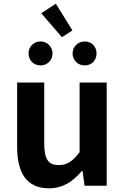

<svg xmlns="http://www.w3.org/2000/svg" viewBox="-20 -1008 677 1042"><path d="M245 14C322 14 376 -23 424 -80H428L439 0H559V-560H412V-182C374 -132 344 -112 298 -112C244 -112 220 -142 220 -229V-560H73V-210C73 -70 125 14 245 14ZM316 -806 373 -843 283 -988 204 -936ZM200 -653C237 -653 265 -681 265 -718C265 -754 237 -783 200 -783C162 -783 135 -754 135 -718C135 -681 162 -653 200 -653ZM440 -653C478 -653 504 -681 504 -718C504 -754 478 -783 440 -783C402 -783 374 -754 374 -718C374 -681 402 -653 440 -653Z"/></svg>

Font: Source Han Sans Old Style Bold
Style: Regular
Weight: 700
Designer: Ryoko NISHIZUKA (kana & ideographs); Paul D. Hunt (Latin, Greek & Cyrillic); Wenlong ZHANG (bopomofo); Sandoll Communica
Foundry: Adobe Systems Incorporated
Version: Version 1.004;PS 1.004;hotconv 1.0.81;makeotf.lib2.5.63406